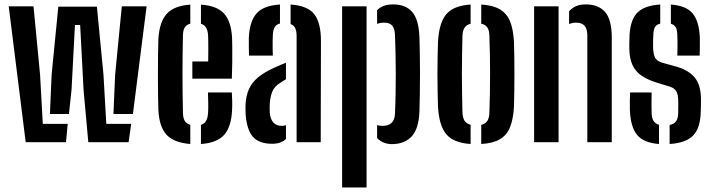

<svg xmlns="http://www.w3.org/2000/svg" viewBox="-20 -628 3147 848"><path d="M370 0 349 -232 334 -517.5H311L296 -232L284.5 -124.5H200.5L208 -298L237.5 -598.5H408L437 -298L449.5 -81H559.5L548 0ZM93.5 0 18.5 -600H128L157 -298L169 -81H279L271.5 0ZM481 -124.5 488.5 -298 518 -600H627.5L567 -124.5Z M679.5 -141.5Q678.5 -170 678 -211.2Q677.5 -252.5 677.5 -297.8Q677.5 -343 678 -385Q678.5 -427 679.5 -457Q684.5 -532.5 717.2 -567.8Q750 -603 820.5 -607.5V-523.5Q804 -519 796.2 -507Q788.5 -495 788 -473Q787 -428.5 786.5 -386Q786 -343.5 786 -301.5Q786 -259.5 786.5 -217.2Q787 -175 788 -130.5Q788.5 -106.5 796 -94Q803.5 -81.5 820.5 -77V8Q749 2.5 716.2 -32.2Q683.5 -67 679.5 -141.5ZM867.5 8V-76.5Q883 -81.5 890.2 -94Q897.5 -106.5 899 -130.5Q900 -146 899.8 -168.8Q899.5 -191.5 898.5 -219.5H1004Q1005 -205.5 1005.5 -182.5Q1006 -159.5 1005 -141.5Q1001.5 -67 969.5 -31.8Q937.5 3.5 867.5 8ZM829.5 -280.5V-356.5H899.5Q900 -383.5 900 -406.8Q900 -430 899.8 -447.2Q899.5 -464.5 899 -473Q897.5 -494 890 -506.2Q882.5 -518.5 867.5 -523V-607.5Q937.5 -603 969.2 -568.5Q1001 -534 1005 -461Q1005.5 -448 1005.8 -419.2Q1006 -390.5 1005.8 -354Q1005.5 -317.5 1004 -280.5Z M1065 -121Q1064.5 -132 1064.2 -145Q1064 -158 1064.5 -169Q1067 -207 1080 -235.5Q1093 -264 1120 -286.5Q1147 -309 1192.5 -329.5Q1205.5 -335.5 1218 -340.8Q1230.5 -346 1243 -351V-278Q1237.5 -275 1231.5 -271.2Q1225.5 -267.5 1219 -263Q1191.5 -246.5 1182.2 -222.2Q1173 -198 1171.5 -169Q1171 -159.5 1171 -149.5Q1171 -139.5 1171.5 -129.5Q1174 -101.5 1187.5 -86.8Q1201 -72 1225 -72Q1234 -72 1243 -75V-14Q1221 7 1182 7Q1124.5 7 1097.5 -23.2Q1070.5 -53.5 1065 -121ZM1080 -382.5Q1079.5 -394.5 1079 -418.8Q1078.5 -443 1079 -461Q1082 -532.5 1112.5 -568Q1143 -603.5 1216.5 -608V-524Q1201 -520.5 1193.5 -508.5Q1186 -496.5 1185 -473Q1184.5 -463.5 1184.2 -446.5Q1184 -429.5 1184.2 -412Q1184.5 -394.5 1185 -382.5ZM1290 0V-469.5Q1290 -490.5 1284 -503.5Q1278 -516.5 1263.5 -521.5V-608Q1339.5 -603 1368.8 -564.2Q1398 -525.5 1397.5 -445L1396.5 0Z M1491 200V-600H1599V200ZM1645.5 -75.5Q1650.5 -74 1656.5 -73Q1662.5 -72 1669 -72Q1694.5 -72 1709 -85Q1723.5 -98 1724.5 -126.5Q1726.5 -169 1727.2 -213.5Q1728 -258 1728 -303.2Q1728 -348.5 1727 -391.8Q1726 -435 1724.5 -473.5Q1723.5 -502 1712.2 -515Q1701 -528 1676 -528Q1660 -528 1645.5 -522.5V-583Q1658 -595.5 1674.8 -602Q1691.5 -608.5 1716.5 -608.5Q1771.5 -608.5 1800.5 -575.2Q1829.5 -542 1832.5 -464.5Q1833.5 -436 1834.2 -393.2Q1835 -350.5 1835 -303.2Q1835 -256 1834.2 -211.8Q1833.5 -167.5 1832.5 -135.5Q1829.5 -58.5 1797.8 -25Q1766 8.5 1711 8.5Q1672 8.5 1645.5 -18Z M1914.5 -157Q1913.5 -185.5 1912.8 -222.5Q1912 -259.5 1912 -299Q1912 -338.5 1912.8 -376Q1913.5 -413.5 1914.5 -443.5Q1919 -526 1950.5 -564.5Q1982 -603 2058.5 -608V-523Q2040 -518.5 2031.8 -505.5Q2023.5 -492.5 2022.5 -469.5Q2021.5 -425.5 2020.8 -383.5Q2020 -341.5 2020 -300Q2020 -258.5 2020.8 -216.5Q2021.5 -174.5 2022.5 -131Q2023.5 -107.5 2032 -94.5Q2040.5 -81.5 2058.5 -77V8Q1982.5 3 1950.8 -35.5Q1919 -74 1914.5 -157ZM2105.5 8V-76.5Q2124 -81 2132.5 -94.2Q2141 -107.5 2141.5 -131Q2143 -175 2143.8 -217Q2144.5 -259 2144.5 -300.5Q2144.5 -342 2143.8 -383.8Q2143 -425.5 2141.5 -469.5Q2141 -493.5 2132.8 -506.2Q2124.5 -519 2105.5 -523.5V-608Q2157 -605 2187.8 -586.8Q2218.5 -568.5 2232.8 -533.5Q2247 -498.5 2250 -443.5Q2251 -414.5 2251.5 -377.8Q2252 -341 2252 -301.2Q2252 -261.5 2251.5 -224.2Q2251 -187 2250 -157Q2247 -102 2232.8 -66.5Q2218.5 -31 2187.8 -13Q2157 5 2105.5 8Z M2339 0V-600H2447V0ZM2574 0V-473.5Q2573.5 -502 2561.2 -515Q2549 -528 2524 -528Q2516 -528 2508.5 -526.5Q2501 -525 2493.5 -521.5V-578.5Q2507 -593 2524.2 -600.8Q2541.5 -608.5 2568 -608.5Q2623 -608.5 2652.2 -575.2Q2681.5 -542 2682 -464.5V0Z M2762 -141.5Q2761.5 -159.5 2761.8 -182.5Q2762 -205.5 2763 -219.5H2858Q2857.5 -191.5 2857.5 -168.8Q2857.5 -146 2858 -130.5Q2858.5 -106.5 2866.5 -94Q2874.5 -81.5 2890.5 -77V8Q2823 3 2794 -32Q2765 -67 2762 -141.5ZM2937.5 8V-76Q2957.5 -80 2966.2 -92.8Q2975 -105.5 2975.5 -130.5Q2975.5 -144 2975.5 -150.8Q2975.5 -157.5 2975.8 -163.8Q2976 -170 2975.5 -182.5Q2975.5 -208.5 2967.5 -223.8Q2959.5 -239 2938 -245.5L2879 -263.5Q2839.5 -276 2813 -294.2Q2786.5 -312.5 2773.2 -341.5Q2760 -370.5 2759.5 -414.5Q2759.5 -425.5 2759.5 -435.5Q2759.5 -445.5 2760 -456.5Q2760.5 -532 2791 -567.8Q2821.5 -603.5 2896 -608V-523.5Q2879.5 -520 2872.8 -508Q2866 -496 2865.5 -473Q2865 -458.5 2864.5 -449.8Q2864 -441 2864.5 -423Q2864.5 -395 2871.5 -377Q2878.5 -359 2904.5 -351L2957.5 -336.5Q3017 -321.5 3046.5 -287.8Q3076 -254 3076 -188Q3076 -176.5 3075.8 -163.5Q3075.5 -150.5 3075 -138.5Q3074.5 -65.5 3042.8 -31Q3011 3.5 2937.5 8ZM2971.5 -382.5Q2972 -395 2972.2 -412.5Q2972.5 -430 2972.2 -446.5Q2972 -463 2971.5 -473Q2971 -495.5 2964.5 -507.2Q2958 -519 2943 -523V-608Q3011 -603 3039.5 -568.2Q3068 -533.5 3071 -461Q3071 -449.5 3071 -434.5Q3071 -419.5 3070.8 -405.5Q3070.5 -391.5 3070 -382.5Z"/></svg>

Font: Big Shoulders Stencil Display Thin
Style: Bold
Weight: 700
Version: Version 2.001